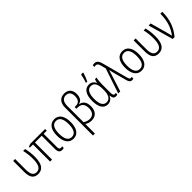

<svg xmlns="http://www.w3.org/2000/svg" viewBox="240 -2201 3845 3845"><g transform="rotate(-45 2162.5 -278.5)"><path d="M243 10C371 10 437 -85 437 -281C437 -376 428 -443 408 -532H352C373 -447 381 -365 381 -280C381 -119 337 -39 245 -39C160 -39 125 -104 125 -230V-532H70V-228C70 -70 118 9 243 10Z M934 -40C901 -40 886 -61 886 -113V-484H974V-532H556L496 -511V-484H584V0H639V-484H831V-108C831 -30 860 8 920 8C942 8 961 4 970 -1V-47C960 -43 948 -40 934 -40Z M1436 -267C1436 -437 1369 -542 1243 -542C1116 -542 1047 -442 1047 -267C1047 -95 1117 10 1241 10C1369 10 1436 -95 1436 -267ZM1104 -267C1104 -412 1148 -493 1242 -493C1339 -493 1379 -406 1379 -267C1379 -121 1336 -39 1241 -39C1147 -39 1104 -123 1104 -267Z M1746 -765C1631 -765 1560 -689 1560 -553V238H1615V-34C1654 -7 1697 9 1755 9C1877 9 1947 -73 1947 -204C1947 -323 1897 -388 1805 -401V-405C1877 -418 1920 -478 1920 -580C1920 -696 1855 -765 1746 -765ZM1745 -717C1821 -717 1864 -668 1864 -576C1864 -475 1820 -424 1737 -424H1704V-375H1741C1842 -375 1891 -316 1891 -209C1891 -103 1843 -40 1748 -40C1698 -40 1652 -58 1615 -86V-549C1615 -661 1666 -717 1745 -717Z M2209 -606H2243C2269 -657 2299 -733 2312 -784V-795H2255C2248 -748 2225 -658 2209 -617ZM2215 10C2291 10 2335 -36 2358 -91H2362C2369 -18 2393 10 2443 10C2460 10 2478 6 2486 1V-44C2477 -40 2465 -38 2455 -38C2428 -38 2413 -60 2413 -123V-348C2413 -430 2420 -491 2432 -532H2387C2376 -508 2367 -478 2363 -450H2360C2335 -510 2289 -542 2222 -542C2108 -542 2038 -448 2038 -263C2038 -84 2102 10 2215 10ZM2225 -38C2138 -38 2095 -113 2095 -263C2095 -410 2139 -493 2228 -493C2316 -493 2358 -425 2358 -284V-249C2358 -121 2318 -38 2225 -38Z M2513 0H2571L2689 -371C2699 -399 2708 -428 2714 -455H2717C2723 -426 2731 -396 2743 -347L2814 -85C2830 -19 2854 10 2902 10C2917 10 2929 7 2939 3V-44C2933 -42 2923 -39 2913 -39C2890 -39 2875 -56 2863 -102L2720 -638C2694 -732 2663 -766 2599 -766C2580 -766 2564 -763 2552 -759V-711C2562 -715 2575 -718 2591 -718C2631 -718 2650 -691 2665 -633L2691 -531Z M3363 -267C3363 -437 3296 -542 3170 -542C3043 -542 2974 -442 2974 -267C2974 -95 3044 10 3168 10C3296 10 3363 -95 3363 -267ZM3031 -267C3031 -412 3075 -493 3169 -493C3266 -493 3306 -406 3306 -267C3306 -121 3263 -39 3168 -39C3074 -39 3031 -123 3031 -267Z M3656 10C3784 10 3850 -85 3850 -281C3850 -376 3841 -443 3821 -532H3765C3786 -447 3794 -365 3794 -280C3794 -119 3750 -39 3658 -39C3573 -39 3538 -104 3538 -230V-532H3483V-228C3483 -70 3531 9 3656 10Z M3906 -532 4056 0H4109C4236 -151 4294 -316 4294 -532H4239C4239 -333 4189 -182 4093 -59H4090C4085 -89 4072 -137 4064 -168L3964 -532Z"/></g></svg>

Font: Noto Sans Display SemiCondensed Light
Style: Regular
Weight: 300
Width: 4
Designer: Monotype Design Team
Foundry: Monotype Imaging Inc.
Version: Version 1.900